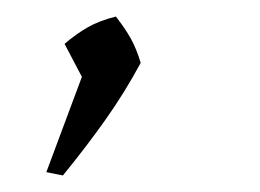

<svg xmlns="http://www.w3.org/2000/svg" viewBox="-20 -111 314 232"><path d="M36 97 83 -29 150 -35Q130 2 106.5 35Q83 68 56 101ZM89 1 58 -58Q72 -70 86 -78Q100 -86 120 -91Q131 -77 138 -64.5Q145 -52 150 -35Z"/></svg>

Font: Piazzolla Thin ExtraLight
Style: Italic
Weight: 250
Italic angle: -11.3°
Version: Version 2.005